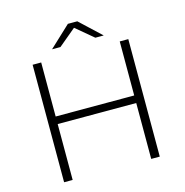

<svg xmlns="http://www.w3.org/2000/svg" viewBox="-124 -990 1062 1105"><g transform="rotate(-15 407.0 -437.5)"><path d="M641 -700H692V0H641ZM173 0H122V-700H173ZM647 -333H167V-378H647ZM253 -757 379 -875H435L561 -757H511L389 -859H425L303 -757Z"/></g></svg>

Font: Modern
Style: Regular
Weight: 300
Designer: Julieta Ulanovsky
Foundry: Julieta Ulanovsky
Version: Version 8.000